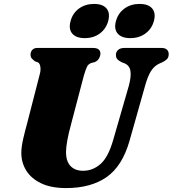

<svg xmlns="http://www.w3.org/2000/svg" viewBox="-20 -944 878 977"><path d="M556.5 -233.5 636 -509Q648.5 -556.5 643.5 -584.2Q638.5 -612 612 -622.5L601 -626.5Q582.5 -635.5 576 -644Q569.5 -652.5 570 -665.5Q570 -680 581 -690Q592 -700 613.5 -700H801.5Q820.5 -700 829.5 -691.2Q838.5 -682.5 838.5 -668.5Q838.5 -651.5 828.8 -642.2Q819 -633 802.5 -625.5L793 -621.5Q765.5 -609.5 748.2 -582.2Q731 -555 717 -503L639 -227Q602 -98 522 -42.5Q442 13 316.5 13Q239.5 13 188.8 -11.5Q138 -36 113 -77Q88 -118 88.5 -168Q89 -199.5 99 -241.8Q109 -284 118 -316L181.5 -563Q188 -585 185.5 -603Q183 -621 173.5 -626.5L158 -632Q145.5 -641.5 140.2 -648.5Q135 -655.5 135.5 -668.5Q136 -681.5 145 -690.8Q154 -700 169.5 -700H453Q491 -700 491 -670.5Q490.5 -658 483.2 -645.8Q476 -633.5 462 -628L444.5 -623.5Q429 -618 422.2 -603.5Q415.5 -589 407 -560.5L343 -317Q328.5 -263.5 322.5 -230Q316.5 -196.5 316 -172.5Q315.5 -123.5 338.8 -99.2Q362 -75 403 -75Q452 -75 491.5 -109.5Q531 -144 556.5 -233.5ZM411.5 -750Q367.5 -750 347.8 -773Q328 -796 339 -836.5Q350 -877.5 382.2 -900.8Q414.5 -924 458.5 -924Q503 -924 522.2 -900.8Q541.5 -877.5 530.5 -836.5Q519.5 -797 487.8 -773.5Q456 -750 411.5 -750ZM643 -750Q599 -750 579 -773Q559 -796 570 -836.5Q581 -877 613.2 -900.5Q645.5 -924 689.5 -924Q735 -924 754.5 -900.8Q774 -877.5 763 -836.5Q752 -797 720 -773.5Q688 -750 643 -750Z"/></svg>

Font: Fraunces 9pt S000 Black
Style: Italic
Weight: 900
Italic angle: -16°
Version: Version 1.000; ttfautohint (v1.8.3)